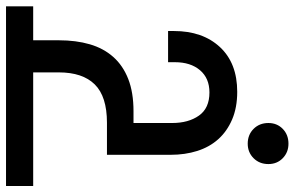

<svg xmlns="http://www.w3.org/2000/svg" viewBox="-210 -594 955 622"><g transform="rotate(-90 267.0 -282.5)"><path d="M-24 -740H558V-652H448V-569Q448 -513 435 -468.5Q422 -424 394 -392.5Q366 -361 322.5 -344Q279 -327 218 -327H180V-202Q180 -149 204 -115Q228 -81 279 -81Q325 -81 351 -111.5Q377 -142 377 -193V-215H478V-196Q478 -103 426 -47Q374 9 281 9Q230 9 191.5 -7.5Q153 -24 127.5 -52.5Q102 -81 89.5 -120.5Q77 -160 77 -207V-413H181Q266 -413 305 -452.5Q344 -492 344 -569V-652H-24ZM113 175Q85 175 66 156.5Q47 138 47 110Q47 81 66 62Q85 43 113 43Q142 43 161 62Q180 81 180 110Q180 138 161 156.5Q142 175 113 175Z"/></g></svg>

Font: SVN-Poppins Medium
Style: Regular
Weight: 500
Designer: Ninad Kale (Devanagari), Jonny Pinhorn (Latin)
Foundry: Indian Type Foundry
Version: Version 3.002 2017; ttfautohint (v1.8.3)